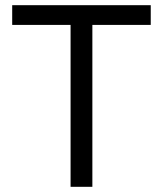

<svg xmlns="http://www.w3.org/2000/svg" viewBox="-20 -720 628 740"><path d="M252 0V-624H27V-700H561V-624H336V0Z"/></svg>

Font: Space Grotesk Light
Style: Regular
Weight: 400
Version: Version 2.000